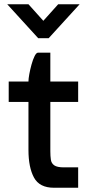

<svg xmlns="http://www.w3.org/2000/svg" viewBox="-20 -884 418 904"><path d="M160 -704 14 -864H114L184 -786L254 -864H355L209 -704ZM21 -500H114V-501Q114 -513 118 -535Q122 -557 128.5 -580.5Q135 -604 143 -620Q151 -636 159 -636H217V-500H348V-404H217V-172Q217 -149 219.5 -132Q222 -115 235.5 -105.5Q249 -96 281 -96H348V0H234Q166 0 140 -48Q114 -96 114 -178V-404H21Z"/></svg>

Font: Haskoy SemiBold
Style: Regular
Weight: 600
Designer: Ertekin Erdin
Foundry: Ertekin Erdin
Version: Version 1.500; ttfautohint (v1.8.3)